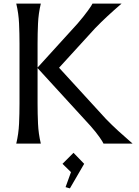

<svg xmlns="http://www.w3.org/2000/svg" viewBox="-20 -795 769 1063"><path d="M206 -775Q193 -721 190.5 -665Q188 -609 188 -553V-421L409 -664Q445 -706 467 -736.5Q489 -767 492 -775H653Q610 -738 575 -705.5Q540 -673 507 -639L307 -420L566 -137Q599 -103 635 -70Q671 -37 714 0H553Q550 -8 531 -35.5Q512 -63 480 -99L188 -418V-222Q188 -166 190.5 -110Q193 -54 206 0H70Q83 -54 85.5 -110Q88 -166 88 -222V-553Q88 -609 85.5 -665Q83 -721 70 -775ZM387 51 446 112 367 248 343 241 373 158 326 112Z"/></svg>

Font: Faculty Glyphic
Style: Regular
Weight: 400
Designer: Koto Studio, Dylan Young
Foundry: Koto Studio
Version: Version 1.004; ttfautohint (v1.8.4.7-5d5b)